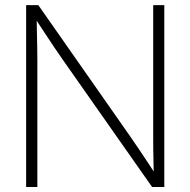

<svg xmlns="http://www.w3.org/2000/svg" viewBox="-20 -748 762 768"><path d="M84.5 0V-727.5H133.3L501 -202.1Q516.6 -179.7 533.7 -154.3Q550.8 -128.9 568.6 -102.1Q586.4 -75.2 604 -47.9L595.2 -43.5Q594.7 -69.8 594 -98.4Q593.3 -127 593 -154.5Q592.8 -182.1 592.8 -204.6V-727.5H637.2V0H588.4L232.4 -507.3Q215.8 -530.8 197.8 -557.6Q179.7 -584.5 159.7 -615Q139.6 -645.5 117.2 -679.7L126.5 -685.5Q127 -649.9 127.7 -618.2Q128.4 -586.4 128.9 -558.6Q129.4 -530.8 129.4 -507.8V0Z"/></svg>

Font: Inter 28pt ExtraLight
Style: Regular
Weight: 250
Designer: Rasmus Andersson
Foundry: rsms
Version: Version 4.001;git-66647c0bb